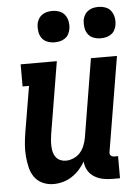

<svg xmlns="http://www.w3.org/2000/svg" viewBox="-53 -780 606 830"><g transform="rotate(-5 250.0 -365.0)"><path d="M146 8Q121 8 99 -2Q77 -12 63.5 -31Q50 -50 44.5 -74Q39 -98 37 -122.5Q35 -147 37 -172Q39 -197 43 -222L77 -424H49V-520H206L154 -207Q152 -194 151 -181Q150 -168 150.5 -155Q151 -142 154 -130Q157 -118 164.5 -108Q172 -98 183.5 -93Q195 -88 208 -88Q224 -88 241.5 -95.5Q259 -103 270.5 -116.5Q282 -130 288.5 -146.5Q295 -163 298 -180L354 -520H467L399 -111Q398 -107 398.5 -102Q399 -97 402 -94Q405 -91 409 -89.5Q413 -88 418 -88H434V8H402Q380 8 360 4Q340 0 322.5 -11Q305 -22 295 -39.5Q285 -57 284 -78Q274 -60 259 -43.5Q244 -27 225.5 -15Q207 -3 186.5 2.5Q166 8 146 8ZM404 -602Q388 -602 373 -607.5Q358 -613 349 -625.5Q340 -638 337.5 -654Q335 -670 337 -687Q339 -698 345 -708.5Q351 -719 361 -726Q371 -733 382 -735.5Q393 -738 405 -738Q421 -738 436 -732.5Q451 -727 460 -714.5Q469 -702 472 -686Q475 -670 472 -653Q470 -642 464.5 -631.5Q459 -621 448.5 -614Q438 -607 427 -604.5Q416 -602 404 -602ZM204 -602Q188 -602 173 -607.5Q158 -613 149 -625.5Q140 -638 137.5 -654Q135 -670 137 -687Q139 -698 145 -708.5Q151 -719 161 -726Q171 -733 182 -735.5Q193 -738 205 -738Q221 -738 236 -732.5Q251 -727 260 -714.5Q269 -702 272 -686Q275 -670 272 -653Q270 -642 264.5 -631.5Q259 -621 248.5 -614Q238 -607 227 -604.5Q216 -602 204 -602Z"/></g></svg>

Font: Iosevka Curly Slab
Style: Bold Italic
Weight: 700
Italic angle: -9°
Monospace: yes
Designer: Belleve Invis
Foundry: Belleve Invis
Version: Version 22.1.2; ttfautohint (v1.8.4)